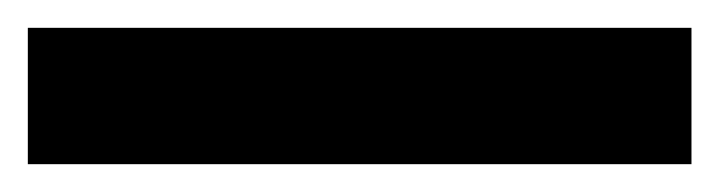

<svg xmlns="http://www.w3.org/2000/svg" viewBox="-22 -878 517 138"><path d="M475 -760V-858H-2V-760Z"/></svg>

Font: Noto Sans Arabic UI XCn
Style: Bold
Weight: 700
Width: 2
Designer: Monotype Design Team, Nadine Chahine and Nizar Qandah
Foundry: Monotype Imaging Inc.
Version: Version 2.010